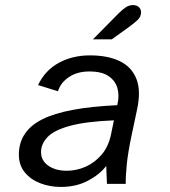

<svg xmlns="http://www.w3.org/2000/svg" viewBox="-20 -726 672 758"><path d="M220.2 12Q176.5 12 138.8 -2.6Q101 -17.1 77.8 -45.6Q54.5 -74 54.5 -115.3Q54.5 -208.5 147 -255Q239.4 -301.5 442.9 -310.7L443.9 -315.4Q451.6 -349.3 443.4 -378.4Q435.2 -407.4 408.4 -425.7Q381.7 -443.9 332.6 -443.9Q285.8 -443.9 252.7 -422.1Q219.6 -400.3 208.8 -365.7L130.3 -390.1Q157.9 -448.4 212.2 -477.9Q266.5 -507.4 334.8 -507.4Q405.2 -507.4 452.5 -484.7Q499.7 -462 518.5 -414.7Q537.4 -367.3 520.8 -292L499.5 -191.5Q485.7 -126.3 480.7 -79.1Q475.8 -31.9 476.4 0H402.2L399.4 -70.7Q372.4 -36.1 326.4 -12.1Q280.4 12 220.2 12ZM243.7 -51.9Q281.9 -51.9 317.9 -67.8Q353.8 -83.7 380.9 -115.1Q407.9 -146.5 417.8 -193.3L429.8 -250.9Q319.2 -246.4 256.3 -229.2Q193.5 -212 167.7 -184.9Q142 -157.8 142 -125.5Q142 -92 170.5 -72Q199.1 -51.9 243.7 -51.9ZM346.9 -570.7 448.7 -673.7Q463.8 -688.6 476.8 -697.2Q489.8 -705.9 504.6 -705.9Q519.9 -705.9 528.3 -697.9Q536.8 -689.9 536.8 -678.1Q536.8 -660.6 524.7 -648.5Q512.6 -636.5 488.4 -618.9L421.4 -570.7Z"/></svg>

Font: Atkinson Hyperlegible Mono ExtraLight
Style: Italic
Weight: 200
Italic angle: -12°
Monospace: yes
Designer: Elliott Scott, Megan Eiswerth, Linus Boman, Theodore Petrosky, Letters from Sweden
Foundry: Applied Design Works, Letters from Sweden
Version: Version 2.001